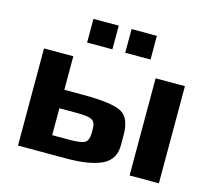

<svg xmlns="http://www.w3.org/2000/svg" viewBox="-99 -803 1027 924"><g transform="rotate(15 415.0 -341.5)"><path d="M542 -181C542 -237 526.5 -273.7 495.5 -291C464.5 -308.3 400 -317 302 -317H210V-484H64V0H305C382.3 0 441.2 -9.7 481.5 -29C521.8 -48.3 542 -81.7 542 -129ZM391 -150C391 -127.3 385.5 -111.8 374.5 -103.5C363.5 -95.2 338 -91 298 -91H210V-225H300C334.7 -225 358.5 -221.7 371.5 -215C384.5 -208.3 391 -194 391 -172ZM766 0V-484H620V0ZM573 -565V-683H447V-565ZM383 -565V-683H257V-565Z"/></g></svg>

Font: Play
Style: Bold
Weight: 700
Designer: Jonas Hecksher
Foundry: Jonas Hecksher, Playtypeª, e-types AS
Version: Version 1.002